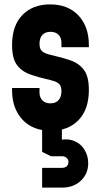

<svg xmlns="http://www.w3.org/2000/svg" viewBox="-20 -583 459 875"><path d="M212 13Q129.5 13 82.2 -38Q35 -89 35 -172V-182H160V-162Q160 -139.5 173 -125.8Q186 -112 210 -112Q234 -112 247 -126.8Q260 -141.5 260 -168Q260 -182 255.8 -191.2Q251.5 -200.5 240.8 -207Q230 -213.5 210 -218Q156.5 -230 117.2 -244Q78 -258 56.5 -288Q35 -318 35 -377.5Q35 -466.5 82.2 -514.8Q129.5 -563 208 -563Q290.5 -563 337.8 -512.2Q385 -461.5 385 -378V-368H260V-388Q260 -410.5 247 -424.2Q234 -438 210 -438Q186 -438 173 -423.8Q160 -409.5 160 -383Q160 -369.5 164.2 -360Q168.5 -350.5 179.5 -344Q190.5 -337.5 210 -333Q261.5 -321.5 300.8 -308Q340 -294.5 362.5 -264.5Q385 -234.5 385 -173.5Q385 -84.5 338 -35.8Q291 13 212 13ZM172 272V182H262Q275.5 182 283.8 175Q292 168 292 156Q292 144 283.8 136.5Q275.5 129 262 129H212L172 109V-22H262V84L226 63Q273.5 45.5 308.5 56.2Q343.5 67 362.8 95.8Q382 124.5 382 160.5Q382 208 349 240Q316 272 262 272Z"/></svg>

Font: Mohave Light
Style: Regular
Weight: 300
Designer: Gumpita Rahayu
Foundry: Tokotype
Version: Version 2.003